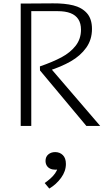

<svg xmlns="http://www.w3.org/2000/svg" viewBox="-20 -751 660 1145"><path d="M103.5 0V-730H166.5V0ZM463 -574Q463 -611.5 447.2 -636Q431.5 -660.5 400.8 -672.5Q370 -684.5 324 -684.5H148V-730L296 -731Q366 -731.5 416.8 -719Q467.5 -706.5 498 -672.8Q528.5 -639 528.5 -578.5Q528.5 -514.5 494.2 -466.5Q460 -418.5 402.5 -385.5Q345 -352.5 267.5 -328L270.5 -357.5L577.5 0H495L218.5 -331L218 -355Q293.5 -381 346.5 -409.2Q399.5 -437.5 431.2 -478.2Q463 -519 463 -574ZM251.5 208.5Q251.5 184 268 170Q284.5 156 309 156Q336.5 156 354.8 174Q373 192 373 226.5Q373 270 344.5 309.2Q316 348.5 274 373.5L246.5 340.5Q267 326 282.2 312.2Q297.5 298.5 308.8 282.5Q320 266.5 325.5 247.5L338.5 255.5Q326.5 261 311 261Q293 261 279.5 254.8Q266 248.5 258.8 236.5Q251.5 224.5 251.5 208.5Z"/></svg>

Font: Monaspace Argon Var
Style: Regular
Weight: 400
Designer: Riley Cran and the Lettermatic Team
Version: Version 1.000 (Monaspace Argon Var)